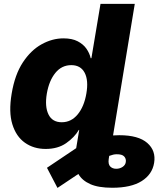

<svg xmlns="http://www.w3.org/2000/svg" viewBox="-20 -747 803 973"><path d="M552.9 -60.7Q568.5 -61.8 584.5 -61.8Q681.5 -61.8 726.4 -22.5Q771.3 16.7 761 78.8Q751.4 137.1 697.8 170.8Q644.2 204.5 548.7 204.5Q478.3 204.5 437 185.9Q395.6 167.3 377.1 134.6L271.3 205.3L218 103.3L366.1 3.9L381.4 -88.4H379.3Q357.2 -50.8 315.2 -21.5Q273.1 7.8 211.3 7.8Q150.9 7.8 106.4 -23.6Q61.8 -55 42.6 -117.2Q23.4 -179.3 39.1 -272.4Q55 -368.6 95.7 -430.6Q136.4 -492.5 190.7 -522.5Q245 -552.6 301.8 -552.6Q345.2 -552.6 373.6 -537.8Q402 -523.1 418 -500.2Q433.9 -477.3 439.6 -452.1H443.2L489.3 -727.3H663ZM417.6 -272.7Q429.3 -339.5 409.1 -378.2Q388.8 -416.9 341.3 -416.9Q292.6 -416.9 260.7 -377.7Q228.7 -338.4 217.3 -272.7Q206.3 -206.7 225.7 -167.1Q245 -127.5 293 -127.5Q340.6 -127.5 373.4 -166.9Q406.2 -206.3 417.6 -272.7ZM533.4 43 530.9 59.3Q527.3 85.2 538.7 96.8Q550.1 108.3 568.9 108.3Q587 108.3 601.2 98.9Q615.4 89.5 617.5 74.2Q620 57.5 609.2 45.8Q598.4 34.1 570 34.8Q555 34.8 533.4 43Z"/></svg>

Font: Inter UI Extra Bold
Style: Italic
Weight: 800
Italic angle: 9.39999°
Designer: Rasmus Andersson
Foundry: rsms
Version: 3.2;8d6f07862